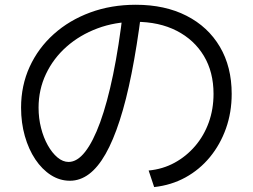

<svg xmlns="http://www.w3.org/2000/svg" viewBox="-20 -750 1040 790"><path d="M591.6 -48.4Q650 -54 698.3 -80.4Q746.6 -106.7 783 -149.2Q819.3 -191.7 839 -246.3Q858.6 -301 858.6 -363.7Q858.6 -453.7 818.8 -520Q779 -586.3 707 -623.3Q635 -660.3 537.3 -660.3Q453.3 -660.3 380.8 -633.1Q308.4 -606 254 -558Q199.7 -510 169.2 -445.7Q138.7 -381.3 138.7 -307Q138.7 -263.3 148.9 -223.5Q159 -183.7 176.7 -152.2Q194.4 -120.7 216.5 -102.2Q238.7 -83.7 262.3 -83.7Q297.7 -83.7 330.3 -125.4Q363 -167 392.2 -247Q421.3 -327 445.3 -442.8Q469.3 -558.7 486.6 -707.3L561.4 -699.3Q543.7 -560 521.5 -448.5Q499.4 -337 472.5 -254.3Q445.7 -171.6 414.4 -116.5Q383 -61.3 346.4 -33.8Q309.7 -6.3 267.7 -6.3Q226 -6.3 189.5 -29.6Q153 -53 125.3 -94.3Q97.7 -135.7 82.2 -190.2Q66.7 -244.7 66.7 -307Q66.7 -398 102 -475.2Q137.3 -552.3 201.3 -609.7Q265.3 -667 351.3 -698.7Q437.3 -730.4 538.7 -730.4Q658.7 -730.4 747.3 -685.2Q836 -640 884.7 -557.5Q933.3 -475 933.3 -363.7Q933.3 -287.7 909.8 -221.5Q886.3 -155.3 843.7 -103.5Q801 -51.7 742.8 -19.8Q684.7 12 614.3 19.7Z"/></svg>

Font: M PLUS 2 Thin
Style: Regular
Weight: 100
Designer: Coji Morishita
Foundry: UNDERFOREST DESIGN
Version: Version 1.001